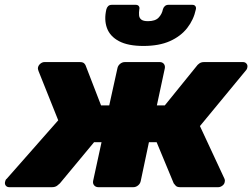

<svg xmlns="http://www.w3.org/2000/svg" viewBox="-38 -778 1048 798"><path d="M1 0Q-9 0 -14 -6.5Q-19 -13 -17 -22Q-16 -27 -14.5 -30Q-13 -33 -10 -35L204 -278L122 -483Q121 -486 120 -490Q119 -494 120 -498Q122 -507 130 -513.5Q138 -520 147 -520H294Q307 -520 312.5 -514Q318 -508 319 -503L382 -340H416L450 -494Q452 -505 461 -512.5Q470 -520 481 -520H626Q637 -520 643 -512.5Q649 -505 647 -494L614 -340H647L779 -503Q782 -508 790 -514Q798 -520 810 -520H972Q981 -520 986.5 -513.5Q992 -507 990 -498Q989 -490 982 -483L793 -254L895 -35Q896 -33 896.5 -30Q897 -27 896 -22Q895 -13 886.5 -6.5Q878 0 869 0H711Q697 0 691.5 -7Q686 -14 684 -16L613 -187H581L547 -26Q545 -15 536 -7.5Q527 0 516 0H371Q360 0 353.5 -7.5Q347 -15 349 -26L384 -187H353L211 -16Q209 -14 200.5 -7Q192 0 178 0ZM558 -587Q494 -587 456.5 -607Q419 -627 406.5 -661.5Q394 -696 404 -739Q406 -747 411.5 -752.5Q417 -758 427 -758H526Q535 -758 539 -752.5Q543 -747 541 -739Q539 -726 540 -714.5Q541 -703 549.5 -696.5Q558 -690 577 -690Q607 -690 621 -704.5Q635 -719 639 -739Q641 -747 647 -752.5Q653 -758 662 -758H761Q770 -758 774 -752.5Q778 -747 776 -739Q767 -696 740 -661.5Q713 -627 668 -607Q623 -587 558 -587Z"/></svg>

Font: Rubik Light ExtraBold
Style: Italic
Weight: 800
Italic angle: -12°
Version: Version 2.104